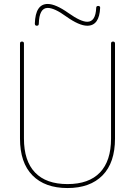

<svg xmlns="http://www.w3.org/2000/svg" viewBox="-20 -940 682 970"><path d="M81 -240V-720Q81 -730 91 -730Q101 -730 101 -720V-240Q101 -127 157 -68.5Q213 -10 321 -10Q429 -10 485 -68.5Q541 -127 541 -240V-720Q541 -730 551 -730Q561 -730 561 -720V-240Q561 -118 498 -54Q435 10 321 10Q207 10 144 -54Q81 -118 81 -240ZM156 -821Q159 -920 221 -920Q261 -920 326 -874Q388 -830 421 -830Q463 -830 466 -900Q466 -910 476 -910Q486 -910 486 -901Q482 -810 421 -810Q380 -810 314 -857Q255 -900 221 -900Q178 -900 176 -820Q176 -810 166 -810Q156 -810 156 -821Z"/></svg>

Font: Rounded Mplus 1c Thin
Style: Regular
Weight: 250
Version: Version 1.059.20150529